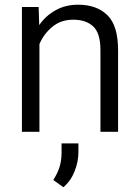

<svg xmlns="http://www.w3.org/2000/svg" viewBox="-20 -558 591 813"><path d="M290 -474.6Q237.8 -474.6 201.4 -444.3Q165 -414.1 147 -371.1V0H72.8V-528.3H143.6L146 -451.7Q173.8 -491.7 215.8 -514.9Q257.8 -538.1 310.5 -538.1Q389.2 -538.1 434.6 -493.9Q480 -449.7 480 -345.2V0H405.3V-345.7Q405.3 -417.5 374.8 -446Q344.2 -474.6 290 -474.6ZM312 49.3V87.4Q312 126 296.1 166.7Q280.3 207.5 248.5 234.9L205.6 204.1Q223.1 177.2 231.9 149.7Q240.7 122.1 240.7 88.4V49.3Z"/></svg>

Font: Vazirmatn UI Light
Style: Regular
Weight: 300
Designer: Saber Rastikerdar
Foundry: Saber Rastikerdar
Version: Version 33.003